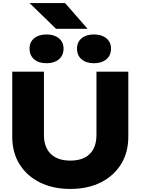

<svg xmlns="http://www.w3.org/2000/svg" viewBox="-20 -1218 918 1254"><path d="M267 -335Q267 -284 286.5 -246.5Q306 -209 344.5 -189Q383 -169 439 -169Q496 -169 534 -189Q572 -209 591 -246.5Q610 -284 610 -335V-750H818V-325Q818 -222 770.5 -145.5Q723 -69 638 -26.5Q553 16 439 16Q326 16 240.5 -26.5Q155 -69 107.5 -145.5Q60 -222 60 -325V-750H267ZM284 -805Q233 -805 203 -830.5Q173 -856 173 -901Q173 -943 203 -968Q233 -993 284 -993Q334 -993 364.5 -968Q395 -943 395 -901Q395 -856 364.5 -830.5Q334 -805 284 -805ZM594 -805Q543 -805 513 -830.5Q483 -856 483 -901Q483 -943 513 -968Q543 -993 594 -993Q644 -993 674.5 -968Q705 -943 705 -901Q705 -856 674.5 -830.5Q644 -805 594 -805ZM405 -1198 552 -1030H346L173 -1198Z"/></svg>

Font: Unbounded
Style: Bold
Weight: 700
Designer: Luke Prowse, Jean-Baptiste Morizot, Fátima Lázaro, Florian Runge
Foundry: NaN
Version: Version 1.700